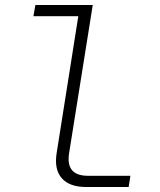

<svg xmlns="http://www.w3.org/2000/svg" viewBox="-20 -750 640 770"><path d="M326 0Q259 0 228 -35Q197 -70 207 -135L294 -685H114L122 -730H352L257 -135Q243 -45 333 -45H503L496 0Z"/></svg>

Font: JetBrains Mono NL Thin
Style: Italic
Weight: 100
Italic angle: -9°
Monospace: yes
Designer: Philipp Nurullin, Konstantin Bulenkov
Foundry: JetBrains
Version: Version 2.305; ttfautohint (v1.8.4.7-5d5b)